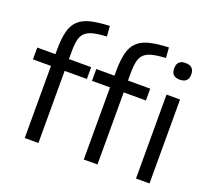

<svg xmlns="http://www.w3.org/2000/svg" viewBox="-134 -987 1280 1161"><g transform="rotate(20 506.0 -406.5)"><path d="M132 -464H16V-540H133V-567Q133 -638 144.5 -684.5Q156 -731 184.5 -758.5Q213 -786 261.5 -798Q310 -810 384 -813L389 -747Q337 -744 304 -736Q271 -728 252.5 -711Q234 -694 227 -664.5Q220 -635 220 -588V-540H363V-464H220V0H132ZM512 -464H396V-540H513V-567Q513 -638 524.5 -684.5Q536 -731 564.5 -758.5Q593 -786 641.5 -798Q690 -810 764 -813L769 -747Q717 -744 684 -736Q651 -728 632.5 -711Q614 -694 607 -664.5Q600 -635 600 -588V-540H743V-464H600V0H512ZM848 -540H935V0H848ZM891 -652Q837 -652 837 -705Q837 -759 891 -759Q947 -759 947 -705Q947 -652 891 -652Z"/></g></svg>

Font: EncodeSans
Style: Regular
Weight: 400
Designer: Pablo Impallari, Andres Torresi
Foundry: Pablo Impallari, Andres Torresi
Version: Version 1.000; ttfautohint (v1.4.1)